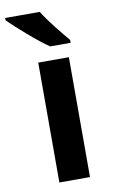

<svg xmlns="http://www.w3.org/2000/svg" viewBox="-119 -812 503 858"><g transform="rotate(-10 132.5 -383.0)"><path d="M218 0H79V-544H218ZM125 -766H-32V-756Q-5 -728 50.5 -680Q106 -632 144 -606H237V-619Q213 -647 179.5 -689.5Q146 -732 125 -766Z"/></g></svg>

Font: Noto Sans UI
Style: Bold
Weight: 700
Designer: Monotype Design Team
Foundry: Monotype Imaging Inc.
Version: Version 1.901